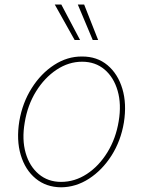

<svg xmlns="http://www.w3.org/2000/svg" viewBox="-20 -798 619 830"><path d="M244.1 11.7Q179.7 11.2 134.3 -26.1Q88.9 -63.5 69.6 -128.2Q50.3 -192.9 63.5 -274.4Q77.1 -354 117.2 -417.2Q157.2 -480.5 214.1 -517.3Q271 -554.2 334 -553.7Q399.4 -554.2 444.6 -516.4Q489.7 -478.5 509 -414.1Q528.3 -349.6 515.6 -268.6Q502.4 -189 462.2 -125.7Q421.9 -62.5 365 -25.6Q308.1 11.2 244.1 11.7ZM244.1 -11.7Q303.2 -11.7 355.5 -45.9Q407.7 -80.1 444.3 -139.6Q481 -199.2 493.2 -274.4Q505.4 -347.7 488.5 -405.8Q471.7 -463.9 431.9 -497.6Q392.1 -531.2 335 -531.2Q276.9 -531.2 224.6 -496.6Q172.4 -461.9 135.7 -402.6Q99.1 -343.3 86.9 -268.6Q74.2 -195.3 90.8 -137.2Q107.4 -79.1 147.5 -45.4Q187.5 -11.7 244.1 -11.7ZM302.7 -625 216.8 -778.3H245.1L326.2 -625ZM380.9 -625 316.4 -778.3H343.8L404.3 -625Z"/></svg>

Font: Inter Tight Thin
Style: Italic
Weight: 250
Italic angle: -9.39999°
Designer: Rasmus Andersson
Foundry: rsms
Version: Version 3.004